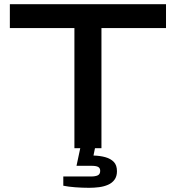

<svg xmlns="http://www.w3.org/2000/svg" viewBox="-20 -707 839 916"><path d="M335 0V-573H27V-687H772V-573H464V0ZM405 189Q373 189 339.5 186.5Q306 184 282 179V135H414Q435 135 446.5 129.5Q458 124 458 108Q458 95 448.5 89.5Q439 84 416 84H345L368 -24H438L426 35Q458 36 483 43Q508 50 523 65.5Q538 81 538 110Q538 134 526.5 150Q515 166 495.5 174.5Q476 183 452.5 186Q429 189 405 189Z"/></svg>

Font: Archivo Expanded Medium
Style: Regular
Weight: 500
Width: 7
Designer: Hector Gatti
Foundry: Omnibus-Type
Version: Version 2.001